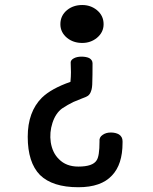

<svg xmlns="http://www.w3.org/2000/svg" viewBox="-20 -621 623 781"><path d="M478.5 -40V-46.9Q478.5 -64.5 463.9 -74.2Q450.2 -82 430.7 -82Q411.1 -82 397.5 -72.3Q382.8 -62.5 384.8 -45.9Q384.8 14.6 373 31.2Q357.4 56.6 298.8 56.6Q249 56.6 219.7 26.4Q193.4 1 186.5 -42Q180.7 -82 193.4 -121.1Q206.1 -160.2 232.4 -179.7Q255.9 -195.3 278.3 -206.1Q291 -211.9 311.5 -219.7Q331.1 -226.6 337.9 -231.4Q346.7 -238.3 350.6 -251Q355.5 -262.7 355.5 -290Q356.4 -309.6 356.4 -363.3Q356.4 -377 342.8 -384.8Q330.1 -390.6 311.5 -390.6Q293 -390.6 280.3 -383.8Q265.6 -376 267.6 -363.3Q268.6 -343.8 268.6 -327.1Q268.6 -309.6 266.6 -288.1Q188.5 -260.7 150.4 -223.6Q92.8 -166 92.8 -64.5Q92.8 40 142.6 90.8Q193.4 140.6 298.8 140.6Q391.6 140.6 435.5 92.8Q478.5 47.9 478.5 -40ZM225.6 -522.5Q225.6 -489.3 252.9 -466.8Q278.3 -446.3 314.5 -446.3Q348.6 -446.3 374 -466.8Q401.4 -489.3 401.4 -522.5Q401.4 -557.6 374 -580.1Q348.6 -600.6 314.5 -600.6Q278.3 -600.6 252.9 -580.1Q225.6 -557.6 225.6 -522.5Z"/></svg>

Font: Gungsuh
Style: Regular
Weight: 400
Version: Version 2.21